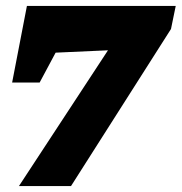

<svg xmlns="http://www.w3.org/2000/svg" viewBox="-20 -629 614 649"><path d="M21 -350 71 -609H574L558 -531L220 0H44L345 -459L168 -451L114 -350Z"/></svg>

Font: Piazzolla Black
Style: Italic
Weight: 900
Italic angle: -11.3°
Designer: Juan Pablo del Peral
Foundry: Huerta Tipografica
Version: Version 1.330